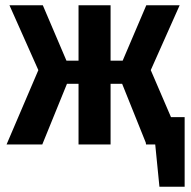

<svg xmlns="http://www.w3.org/2000/svg" viewBox="-20 -550 726 731"><path d="M683 -104V161H587L571 0H536L535 -7L445 -231H401V0H279V-231H235L141 0H5L126 -283L16 -530H143L233 -319H279V-530H401V-319H447L537 -530H664L554 -283L631 -104Z"/></svg>

Font: Fira Sans Condensed SemiBold
Style: Regular
Weight: 600
Width: 3
Designer: bBox Type GmbH & Carrois Corporate GbR & Edenspiekermann AG
Foundry: bBox Type GmbH & Carrois Corporate GbR & Edenspiekermann AG
Version: Version 4.301